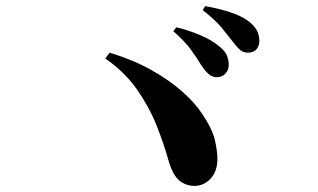

<svg xmlns="http://www.w3.org/2000/svg" viewBox="-20 -746 1040 627"><path d="M685 -494Q672 -495 661 -504.5Q650 -514 638 -532Q625 -554 604 -583Q583 -612 546 -644L556 -657Q600 -646 637 -630Q674 -614 699 -592Q716 -578 721.5 -563.5Q727 -549 727 -534Q727 -517 715.5 -505Q704 -493 685 -494ZM615 -139Q587 -139 565.5 -156.5Q544 -174 530 -223Q514 -280 490 -339.5Q466 -399 426.5 -455Q387 -511 324 -555L338 -574Q414 -551 473 -518Q532 -485 574 -448Q616 -411 639 -376Q673 -326 681.5 -289.5Q690 -253 690 -227Q690 -187 668 -163Q646 -139 615 -139ZM789 -574Q774 -574 762.5 -584.5Q751 -595 737 -614Q723 -632 703.5 -656Q684 -680 642 -713L650 -726Q696 -718 732 -706Q768 -694 790 -678Q810 -663 818.5 -647Q827 -631 827 -613Q827 -595 817 -584.5Q807 -574 789 -574Z"/></svg>

Font: Noto Serif JP ExtraLight ExtraBold
Style: Regular
Weight: 800
Version: Version 2.003-H1;hotconv 1.1.1;makeotfexe 2.6.0